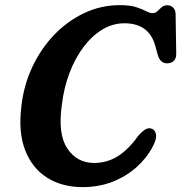

<svg xmlns="http://www.w3.org/2000/svg" viewBox="-20 -734 724 767"><path d="M588.5 -219Q600 -214 603.2 -196.5Q606.5 -179 590.5 -149Q566.5 -103 525.5 -66.2Q484.5 -29.5 429.8 -8Q375 13.5 310 13.5Q228 13.5 168.2 -24.2Q108.5 -62 80.5 -134Q52.5 -206 65.5 -309.5Q74.5 -392.5 108.8 -465.8Q143 -539 196.5 -594.8Q250 -650.5 317 -682Q384 -713.5 458.5 -713.5Q499 -713.5 523.8 -705.5Q548.5 -697.5 563.5 -689.5Q578.5 -681.5 589.5 -681.5Q600.5 -681.5 608.5 -689.2Q616.5 -697 625.5 -705Q634.5 -713 648 -713Q663 -713 672.2 -703.2Q681.5 -693.5 681.5 -676.5L684 -518Q684 -499.5 673.5 -490.2Q663 -481 648 -481Q619.5 -481 610 -515.5L600.5 -550Q576 -641 477 -641Q430 -641 388.5 -615.8Q347 -590.5 313.5 -546Q280 -501.5 257.8 -443Q235.5 -384.5 227.5 -318Q210 -199.5 248.8 -141.2Q287.5 -83 356 -83Q408 -83 451 -110.2Q494 -137.5 531 -190Q548.5 -210 561.5 -217.5Q574.5 -225 588.5 -219Z"/></svg>

Font: Fraunces 72pt SuperSoft SemiBold
Style: Italic
Weight: 600
Italic angle: -16°
Version: Version 1.000;[b76b70a41]